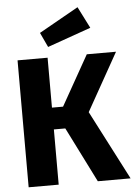

<svg xmlns="http://www.w3.org/2000/svg" viewBox="-63 -1024 750 1071"><g transform="rotate(-5 312.0 -488.5)"><path d="M285.6 -309.2H221.5V0H53.3V-710.8H221.5V-431.3H283.6L441 -710.8H604.6L423.6 -388.2L624.1 0H440.5ZM412.3 -976.9 473.3 -856.4 229.7 -770.3 191.3 -852.3Z"/></g></svg>

Font: Fira Code
Style: Bold
Weight: 700
Monospace: yes
Designer: Carrois Corporate, Edenspiekermann AG, Nikita Prokopov
Foundry: Carrois Corporate, Edenspiekermann AG, Nikita Prokopov
Version: Version 6.000; ttfautohint (v1.8.2) -l 8 -r 50 -G 200 -x 14 